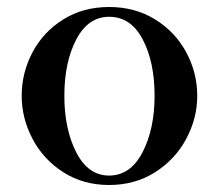

<svg xmlns="http://www.w3.org/2000/svg" viewBox="-20 -516 626 549"><path d="M42 -242Q42 -308 73 -366.5Q104 -425 161 -460.5Q218 -496 292 -496Q366 -496 423.5 -460.5Q481 -425 512.5 -366.5Q544 -308 544 -242Q544 -178 512.5 -119Q481 -60 423.5 -23.5Q366 13 292 13Q218 13 161 -23.5Q104 -60 73 -119Q42 -178 42 -242ZM422 -242Q422 -339 388 -403.5Q354 -468 292 -468Q232 -468 198 -403Q164 -338 164 -242Q164 -147 198 -80.5Q232 -14 292 -14Q353 -14 387.5 -80.5Q422 -147 422 -242Z"/></svg>

Font: Shippori Mincho
Style: Bold
Weight: 700
Designer: FONTDASU
Foundry: FONTDASU / Google Inc. / but / Adobe
Version: Version 3.110; ttfautohint (v1.8.3)